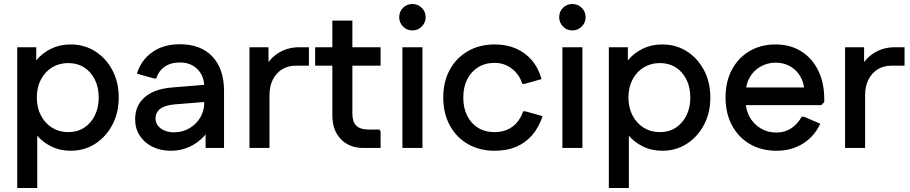

<svg xmlns="http://www.w3.org/2000/svg" viewBox="-20 -739 4546 959"><path d="M333 14Q279 14 235 -8Q191 -30 161 -67Q131 -104 118 -149V-355Q131 -401 161 -437.5Q191 -474 235 -495.5Q279 -517 333 -517Q401 -517 455 -483Q509 -449 541 -389Q573 -329 573 -252Q573 -175 541 -115Q509 -55 455 -20.5Q401 14 333 14ZM66 200V-503H161V-336L141 -252L166 -168V200ZM321 -79Q366 -79 400 -101Q434 -123 453.5 -162Q473 -201 473 -252Q473 -303 453.5 -342Q434 -381 400 -402.5Q366 -424 321 -424Q276 -424 240.5 -402.5Q205 -381 184.5 -342Q164 -303 164 -252Q164 -201 184.5 -162Q205 -123 240.5 -101Q276 -79 321 -79Z M833 14Q782 14 741.5 -6Q701 -26 678 -61.5Q655 -97 655 -143Q655 -212 703 -253.5Q751 -295 839 -302L1033 -318V-232L856 -218Q805 -214 781 -196Q757 -178 757 -147Q757 -117 783 -97.5Q809 -78 849 -78Q891 -78 925.5 -98Q960 -118 980 -151.5Q1000 -185 1000 -224V-306Q1000 -359 966.5 -393Q933 -427 878 -427Q832 -427 801.5 -405Q771 -383 761 -347H750L664 -371Q684 -438 740 -478Q796 -518 878 -518Q983 -518 1041 -456.5Q1099 -395 1099 -284V0H1007V-146L1043 -135Q1031 -94 1000.5 -60Q970 -26 927 -6Q884 14 833 14Z M1226 0V-503H1321V-368L1294 -377Q1314 -435 1362.5 -469Q1411 -503 1474 -503H1523V-411H1458Q1418 -411 1388.5 -392.5Q1359 -374 1342.5 -341Q1326 -308 1326 -263V0Z M1794 0Q1725 0 1682.5 -44Q1640 -88 1640 -163V-636H1740V-172Q1740 -131 1759.5 -111.5Q1779 -92 1820 -92H1876L1881 -81V0ZM1554 -411V-503H1881V-411Z M1990 0V-503H2090V0ZM2040 -587Q2012 -587 1993 -606.5Q1974 -626 1974 -653Q1974 -681 1993 -700Q2012 -719 2040 -719Q2067 -719 2086.5 -700Q2106 -681 2106 -653Q2106 -626 2086.5 -606.5Q2067 -587 2040 -587Z M2451 14Q2375 14 2317 -19.5Q2259 -53 2226.5 -113Q2194 -173 2194 -252Q2194 -331 2226.5 -390.5Q2259 -450 2317 -483.5Q2375 -517 2451 -517Q2510 -517 2556.5 -497Q2603 -477 2636 -438.5Q2669 -400 2685 -344L2600 -320H2589Q2573 -369 2535.5 -397Q2498 -425 2451 -425Q2403 -425 2368 -403Q2333 -381 2313.5 -342.5Q2294 -304 2294 -252Q2294 -200 2313.5 -161Q2333 -122 2368 -100.5Q2403 -79 2451 -79Q2485 -79 2513 -91Q2541 -103 2561.5 -126.5Q2582 -150 2593 -183H2604L2690 -159Q2672 -103 2638 -64Q2604 -25 2557.5 -5.5Q2511 14 2451 14Z M2789 0V-503H2889V0ZM2839 -587Q2811 -587 2792 -606.5Q2773 -626 2773 -653Q2773 -681 2792 -700Q2811 -719 2839 -719Q2866 -719 2885.5 -700Q2905 -681 2905 -653Q2905 -626 2885.5 -606.5Q2866 -587 2839 -587Z M3288 14Q3234 14 3190 -8Q3146 -30 3116 -67Q3086 -104 3073 -149V-355Q3086 -401 3116 -437.5Q3146 -474 3190 -495.5Q3234 -517 3288 -517Q3356 -517 3410 -483Q3464 -449 3496 -389Q3528 -329 3528 -252Q3528 -175 3496 -115Q3464 -55 3410 -20.5Q3356 14 3288 14ZM3021 200V-503H3116V-336L3096 -252L3121 -168V200ZM3276 -79Q3321 -79 3355 -101Q3389 -123 3408.5 -162Q3428 -201 3428 -252Q3428 -303 3408.5 -342Q3389 -381 3355 -402.5Q3321 -424 3276 -424Q3231 -424 3195.5 -402.5Q3160 -381 3139.5 -342Q3119 -303 3119 -252Q3119 -201 3139.5 -162Q3160 -123 3195.5 -101Q3231 -79 3276 -79Z M3858 14Q3783 14 3725.5 -19.5Q3668 -53 3636 -113Q3604 -173 3604 -252Q3604 -331 3635.5 -390.5Q3667 -450 3723.5 -483.5Q3780 -517 3854 -517Q3927 -517 3981.5 -483Q4036 -449 4066.5 -387.5Q4097 -326 4097 -244V-229L4082 -214H3655V-302H4049L3998 -282Q3996 -327 3976.5 -359Q3957 -391 3925.5 -408.5Q3894 -426 3855 -426Q3813 -426 3778 -406Q3743 -386 3723.5 -350.5Q3704 -315 3704 -268V-238Q3704 -192 3724 -155.5Q3744 -119 3779 -98Q3814 -77 3858 -77Q3900 -77 3932.5 -98.5Q3965 -120 3984 -156H3996L4077 -121Q4048 -58 3991 -22Q3934 14 3858 14Z M4201 0V-503H4296V-368L4269 -377Q4289 -435 4337.5 -469Q4386 -503 4449 -503H4498V-411H4433Q4393 -411 4363.5 -392.5Q4334 -374 4317.5 -341Q4301 -308 4301 -263V0Z"/></svg>

Font: Fustat SemiBold
Style: Regular
Weight: 600
Designer: Mohamed Gaber, Khaled Hosny, Laura Garcia Mut
Foundry: Kief Type Foundry, Alif Type Foundry, Hard Type Foundry
Version: Version 1.007